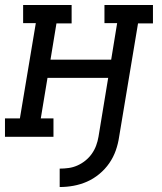

<svg xmlns="http://www.w3.org/2000/svg" viewBox="-30 -550 650 772"><path d="M210 202V128Q228 128 246 125.5Q264 123 281 115.5Q298 108 313 96Q328 84 339 68.5Q350 53 356.5 35.5Q363 18 366 0L405 -237H161L134 -74H185V0H-10V-74H50L114 -457H63V-530H258V-456H197L173 -310H417L441 -457H390V-530H585V-456H525L449 0Q445 28 435.5 55Q426 82 409.5 106Q393 130 369.5 149.5Q346 169 319.5 180.5Q293 192 265.5 197Q238 202 210 202Z"/></svg>

Font: Iosevka Slab Extended Oblique
Style: Regular
Weight: 400
Width: 7
Italic angle: -9°
Monospace: yes
Designer: Belleve Invis
Foundry: Belleve Invis
Version: Version 11.1.0; ttfautohint (v1.8.3)